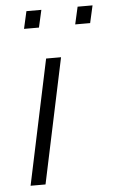

<svg xmlns="http://www.w3.org/2000/svg" viewBox="-52 -745 460 781"><g transform="rotate(-5 178.0 -354.5)"><path d="M41 0 149 -510H210L102 0ZM279 -638 295 -709H356L340 -638ZM70 -638 86 -709H147L131 -638Z"/></g></svg>

Font: Saira Light
Style: Italic
Weight: 300
Italic angle: -12°
Designer: Hector Gatti with collaboration of the Omnibus-Type team
Foundry: Omnibus-Type
Version: Version 1.100; ttfautohint (v1.8.3)